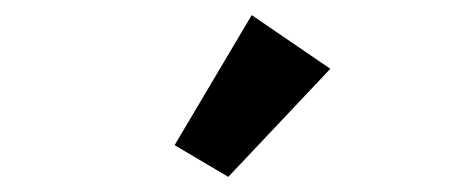

<svg xmlns="http://www.w3.org/2000/svg" viewBox="-20 -733 603 254"><path d="M282 -499 417 -642 313 -713 211 -541Z"/></svg>

Font: Inconsolata SemiExpanded Black
Style: Regular
Weight: 900
Width: 6
Monospace: yes
Designer: Raph Levien, Cyreal, Brenton Simpson
Foundry: Raph Levien, Cyreal, Google
Version: Version 3.100